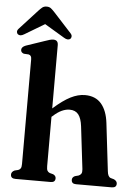

<svg xmlns="http://www.w3.org/2000/svg" viewBox="-65 -958 714 1004"><g transform="rotate(5 291.5 -456.0)"><path d="M214 -716V-384Q264.5 -429 303.8 -448.8Q343 -468.5 379 -468.5Q434.5 -468.5 465 -432.8Q495.5 -397 503 -332.5L532.5 -82Q535.5 -53 550.5 -48L568 -43Q584.5 -35 584.5 -21Q584.5 0 559.5 0H372.5Q348.5 0 348.5 -21.5Q348.5 -34.5 363 -41.5L382 -46.5Q391 -50 395.8 -57.5Q400.5 -65 399 -81L372.5 -304Q367.5 -345.5 351.8 -365.5Q336 -385.5 305.5 -385.5Q286 -385.5 264.5 -375.8Q243 -366 219 -344L214 -340V-81Q214 -64.5 218 -57.2Q222 -50 230.5 -46.5L249 -41.5Q263.5 -34.5 263.5 -21.5Q263.5 0 239.5 0H54.5Q29.5 0 29.5 -21Q29.5 -35.5 46.5 -43.5L65 -48Q73.5 -51 77.8 -58Q82 -65 82 -81V-629Q82 -641.5 78.2 -647Q74.5 -652.5 66.5 -654.5L41 -656Q25.5 -661.5 25.5 -675Q25.5 -690.5 47.5 -699L145 -732Q160.5 -737.5 170.2 -740.2Q180 -743 189 -743Q214 -743 214 -716ZM277 -755Q264.5 -744.5 243.5 -757.5L139 -820L34.5 -757.5Q13.5 -744.5 1 -755Q-4 -759 -4.5 -767.2Q-5 -775.5 3.5 -784.5L96 -885.5Q107 -897.5 116 -904.8Q125 -912 139 -912Q153 -912 162 -904.8Q171 -897.5 182 -885.5L274.5 -784.5Q283 -775.5 282.2 -767.2Q281.5 -759 277 -755Z"/></g></svg>

Font: Fraunces 72pt S050 SemiBold
Style: Regular
Weight: 600
Version: Version 1.000; ttfautohint (v1.8.3)